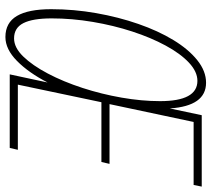

<svg xmlns="http://www.w3.org/2000/svg" viewBox="-56 -710 782 710"><g transform="rotate(90 335.0 -355.0)"><path d="M117 16Q64 16 39 -26.5Q14 -69 14 -153Q14 -237 28.5 -319.5Q43 -402 68.5 -475.5Q94 -549 128 -605Q162 -661 202.5 -693.5Q243 -726 286 -726Q372 -726 381 -592L406 -710H670L664 -680H431L365 -369H586L579 -339H358L293 -30H534L527 0H255L285 -140Q249 -70 205.5 -27Q162 16 117 16ZM122 -16Q156 -16 189 -50Q222 -84 252 -141Q282 -198 305 -268.5Q328 -339 341 -413.5Q354 -488 354 -556Q354 -694 279 -694Q245 -694 211.5 -662.5Q178 -631 148.5 -576.5Q119 -522 96.5 -453Q74 -384 61 -307Q48 -230 48 -155Q48 -85 65.5 -50.5Q83 -16 122 -16Z"/></g></svg>

Font: Geist Mono Thin
Style: Italic
Weight: 100
Italic angle: -12°
Monospace: yes
Designer: Basement.studio, Andrés Briganti, Mateo Zaragoza
Foundry: Basement.studio, Vercel, Andrés Briganti, Guido Ferreyra, Mateo Zaragoza
Version: Version 1.500; ttfautohint (v1.8.4.7-5d5b)